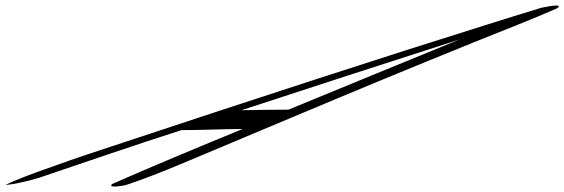

<svg xmlns="http://www.w3.org/2000/svg" viewBox="-30 -648 2043 695"><path d="M160 -45C81 -18 19 7 -10 21C12 21 63 10 110 -4C281 -62 461 -124 627 -177C706 -177 772 -181 848 -181C699 -120 493 -34 376 18C365 28 380 31 425 22C489 1 557 -26 622 -53C1006 -214 1393 -379 1843 -558C1896 -579 1943 -599 1987 -618C2005 -631 1982 -631 1930 -620C1869 -602 1798 -579 1730 -558C1368 -445 874 -284 425 -135C296 -92 262 -82 160 -45ZM844 -249C1122 -340 1334 -409 1633 -505C1457 -433 1203 -329 1014 -251C957 -251 905 -250 844 -249Z"/></svg>

Font: Snowfall
Style: UltraObl
Weight: 400
Designer: Jasper
Foundry: Cannot Into Space Fonts
Version: Version 0.9